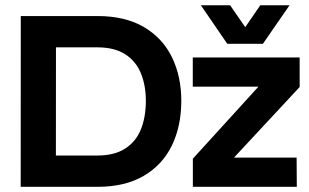

<svg xmlns="http://www.w3.org/2000/svg" viewBox="-20 -722 1193 742"><path d="M356.7 -660Q463.7 -660 536 -617.5Q608.3 -575 644.5 -501Q680.7 -427 680.7 -331Q680.3 -234 644.2 -159.5Q608 -85 535.7 -42.5Q463.3 0 356.7 0H60L60.3 -660ZM196 -121H356.7Q422 -121 463.5 -147.7Q505 -174.3 524.2 -221.3Q543.3 -268.3 543.7 -331Q543.7 -392 524.5 -438.8Q505.3 -485.7 463.8 -512.3Q422.3 -539 356.7 -539H196.3ZM725 -500H1138V-385.7L884.3 -113H1126.3L1127 0H725.3V-108.7L978.7 -387H725ZM996 -552.7H858.3L756.3 -701.7H869.3L927.7 -617L986 -701.7H1099Z"/></svg>

Font: Nata Sans
Style: Regular
Weight: 400
Designer: Daniel Uzquiano Cruz
Version: Version 1.001